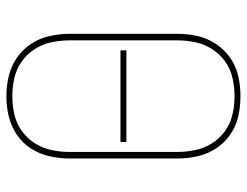

<svg xmlns="http://www.w3.org/2000/svg" viewBox="-108 -676 791 616"><g transform="rotate(90 288.0 -367.5)"><path d="M288 8Q321 8 352.5 0.5Q384 -7 411.5 -25.5Q439 -44 456.5 -71.5Q474 -99 481 -131Q488 -163 488 -195V-540Q488 -573 481 -604.5Q474 -636 456.5 -663.5Q439 -691 411.5 -710Q384 -729 352.5 -736Q321 -743 288 -743Q256 -743 224 -736Q192 -729 165 -710Q138 -691 120 -663.5Q102 -636 95 -604.5Q88 -573 88 -540V-195Q88 -163 95 -131Q102 -99 120 -71.5Q138 -44 165 -25.5Q192 -7 224 0.5Q256 8 288 8ZM141 -358H435V-377H141ZM288 -11Q259 -11 230 -17.5Q201 -24 177 -41Q153 -58 137 -83Q121 -108 115 -137Q109 -166 109 -195V-540Q109 -569 115 -598Q121 -627 137 -652Q153 -677 177 -694Q201 -711 230 -717.5Q259 -724 288 -724Q317 -724 346 -717.5Q375 -711 399 -694Q423 -677 439 -652Q455 -627 461 -598Q467 -569 467 -540V-195Q467 -166 461 -137Q455 -108 439 -83Q423 -58 399 -41Q375 -24 346 -17.5Q317 -11 288 -11Z"/></g></svg>

Font: Iosevka Sparkle Thin
Style: Regular
Weight: 100
Designer: Belleve Invis
Foundry: Belleve Invis
Version: Version 4.5.0; ttfautohint (v1.8.3)